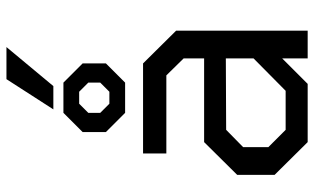

<svg xmlns="http://www.w3.org/2000/svg" viewBox="-214 -784 997 610"><g transform="rotate(-90 285.0 -478.5)"><path d="M243 -808 339 -957H441L317 -808ZM232 -580 171 -641V-715L232 -776H328L389 -715V-641L328 -580ZM261 -630H299L328 -659V-697L299 -726H261L232 -697V-659ZM139 0 35 -105V-224L139 -329H405V-394L351 -449H103V-523H389L493 -418V0H405V-81L324 0ZM178 -70H302L405 -172V-260L178 -259L123 -205V-125Z"/></g></svg>

Font: Tomorrow
Style: Regular
Weight: 400
Designer: Tony de Marco, Monica Rizzolli
Foundry: Just in Type
Version: Version 2.002